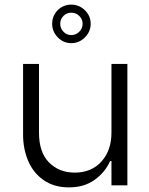

<svg xmlns="http://www.w3.org/2000/svg" viewBox="-20 -803 645 832"><path d="M80 -526H149V-228Q149 -143 192.5 -99Q236 -55 304 -55Q376 -55 419.5 -103Q463 -151 463 -228V-526H532V0H463V-105H457Q436 -57 390.5 -24Q345 9 279 9Q214 9 169 -22.5Q124 -54 102 -106Q80 -158 80 -220ZM230 -759Q255 -783 289 -783Q323 -783 348 -758.5Q373 -734 373 -700Q373 -666 348 -641Q323 -616 289 -616Q255 -616 230.5 -641Q206 -666 206 -700Q206 -734 230 -759ZM241 -700Q241 -680 255 -665.5Q269 -651 289 -651Q309 -651 323.5 -665.5Q338 -680 338 -700Q338 -720 323.5 -734Q309 -748 289 -748Q269 -748 255 -734Q241 -720 241 -700Z"/></svg>

Font: Lopes Sans Light
Style: Regular
Weight: 300
Designer: Gabriel Lam, Diego Maldonado
Foundry: TypeRant, Foresti Design
Version: Version 4.000